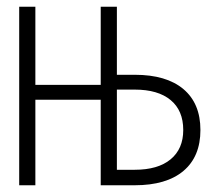

<svg xmlns="http://www.w3.org/2000/svg" viewBox="-20 -550 640 570"><path d="M37 0V-530H85V-298H279V-530H327V-328H380Q474 -328 524.5 -285.5Q575 -243 575 -164Q575 -85 524.5 -42.5Q474 0 380 0H279V-254H85V0ZM327 -46H380Q449 -46 486.5 -77Q524 -108 524 -164Q524 -222 486.5 -253Q449 -284 380 -284H327Z"/></svg>

Font: Geist Mono UltraLight
Style: Regular
Weight: 200
Monospace: yes
Designer: Basement.studio, Andrés Briganti, Mateo Zaragoza
Foundry: Basement.studio, Vercel, Andrés Briganti, Guido Ferreyra, Mateo Zaragoza
Version: Version 1.400; ttfautohint (v1.8.4.7-5d5b)